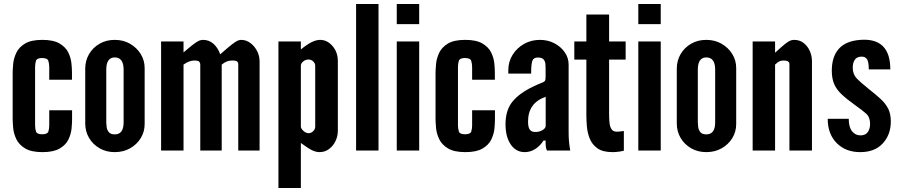

<svg xmlns="http://www.w3.org/2000/svg" viewBox="-20 -755 4528 963"><path d="M193 8Q248.5 8 279.2 -10Q310 -28 323 -55Q336 -82 338.8 -109.2Q341.5 -136.5 341.5 -154.5V-202H227V-126Q227 -109 222.5 -95.2Q218 -81.5 191.5 -81.5Q165 -81.5 160.5 -95.5Q156 -109.5 156 -126V-418Q156 -436.5 160.5 -450.2Q165 -464 191 -464Q218 -464 222.5 -449.8Q227 -435.5 227 -418V-355H341V-392.5Q341 -410.5 338.2 -437.8Q335.5 -465 322.5 -491.8Q309.5 -518.5 278.8 -536.8Q248 -555 192.5 -555Q136.5 -555 106 -536.8Q75.5 -518.5 62.2 -491Q49 -463.5 46.2 -435.2Q43.5 -407 43.5 -387.5V-159.5Q43.5 -140 46.2 -112Q49 -84 62.2 -56.5Q75.5 -29 106.2 -10.5Q137 8 193 8Z M555.5 8Q598.5 8 632.2 -11Q666 -30 685.8 -62Q705.5 -94 705.5 -133V-414Q705.5 -452.5 685.5 -484.5Q665.5 -516.5 631.8 -535.8Q598 -555 555.5 -555Q513 -555 479.5 -535.8Q446 -516.5 426.8 -483.8Q407.5 -451 407.5 -411V-136Q407.5 -95.5 426.8 -63Q446 -30.5 479.5 -11.2Q513 8 555.5 8ZM556 -81Q534.5 -81 525.5 -92.5Q516.5 -104 514.8 -118.5Q513 -133 513 -141.5V-405.5Q513 -467 555.5 -467Q600 -467 600 -405.5V-141.5Q600 -81 556 -81Z M1189.5 -555Q1181.5 -555 1172.2 -551.2Q1163 -547.5 1143.5 -532.5Q1124 -517.5 1084.5 -482.5Q1072.5 -516.5 1050.2 -535.8Q1028 -555 998.5 -555Q989 -555 979.2 -551.2Q969.5 -547.5 951.8 -534.2Q934 -521 900.5 -492V-547H788V0H900.5V-431Q929 -451.5 954.5 -451.5Q977 -451.5 980.8 -443.8Q984.5 -436 984.5 -433V0H1092V-431Q1106.5 -442.5 1118.5 -447Q1130.5 -451.5 1144.5 -451.5Q1167.5 -451.5 1171.2 -444.8Q1175 -438 1175 -434V0H1282V-448Q1282 -474.5 1269.5 -499Q1257 -523.5 1236 -539.2Q1215 -555 1189.5 -555Z M1376.5 188H1489V-38Q1526.5 -10 1546 -1Q1565.5 8 1582.5 8Q1609.5 8 1630.2 -7.5Q1651 -23 1662.8 -47.5Q1674.5 -72 1674.5 -99V-448Q1674.5 -493.5 1647.8 -524.2Q1621 -555 1585.5 -555Q1566.5 -555 1543.8 -544Q1521 -533 1489 -507V-547H1376.5ZM1528 -87Q1514 -87 1501.5 -98.8Q1489 -110.5 1489 -120V-425.5Q1489 -437 1500.8 -446.8Q1512.5 -456.5 1527 -456.5Q1541.5 -456.5 1551.2 -446.8Q1561 -437 1561 -425.5V-120Q1561 -107 1550.8 -97Q1540.5 -87 1528 -87Z M1766 0H1878.5V-735H1766Z M1970 -634H2082.5V-735H1970ZM1970 0H2082.5V-547H1970Z M2314 8Q2369.5 8 2400.2 -10Q2431 -28 2444 -55Q2457 -82 2459.8 -109.2Q2462.5 -136.5 2462.5 -154.5V-202H2348V-126Q2348 -109 2343.5 -95.2Q2339 -81.5 2312.5 -81.5Q2286 -81.5 2281.5 -95.5Q2277 -109.5 2277 -126V-418Q2277 -436.5 2281.5 -450.2Q2286 -464 2312 -464Q2339 -464 2343.5 -449.8Q2348 -435.5 2348 -418V-355H2462V-392.5Q2462 -410.5 2459.2 -437.8Q2456.5 -465 2443.5 -491.8Q2430.5 -518.5 2399.8 -536.8Q2369 -555 2313.5 -555Q2257.5 -555 2227 -536.8Q2196.5 -518.5 2183.2 -491Q2170 -463.5 2167.2 -435.2Q2164.5 -407 2164.5 -387.5V-159.5Q2164.5 -140 2167.2 -112Q2170 -84 2183.2 -56.5Q2196.5 -29 2227.2 -10.5Q2258 8 2314 8Z M2612 8Q2640 8 2664.8 -7.8Q2689.5 -23.5 2706 -50H2716.5Q2716 -8 2724 0H2840Q2835 -30 2833.5 -50.2Q2832 -70.5 2832 -95V-431Q2832 -465 2812.5 -493Q2793 -521 2760.5 -538Q2728 -555 2688 -555Q2644.5 -555 2608.5 -534.8Q2572.5 -514.5 2551 -480Q2529.5 -445.5 2529.5 -403.5V-386H2644Q2644 -433.5 2650 -450Q2656 -466.5 2677.5 -466.5Q2698.5 -466.5 2706.5 -456.8Q2714.5 -447 2715.5 -434.8Q2716.5 -422.5 2716.5 -414.5V-368Q2716.5 -353.5 2712.5 -348.5Q2708.5 -343.5 2695.2 -338.8Q2682 -334 2653.5 -320.5Q2584.5 -287.5 2550 -244.8Q2515.5 -202 2515.5 -132Q2515.5 -68.5 2541.8 -30.2Q2568 8 2612 8ZM2665.5 -93Q2645.5 -93 2637 -105Q2628.5 -117 2628.5 -145.5Q2628.5 -239 2717 -269.5V-124Q2717 -112 2701.2 -102.5Q2685.5 -93 2665.5 -93Z M3052.5 8Q3079 8 3109 1V-98Q3093 -96 3087 -95.2Q3081 -94.5 3074 -94.5Q3054.5 -94.5 3046.5 -108Q3038.5 -121.5 3036.8 -142Q3035 -162.5 3035 -184V-456H3118V-547H3035V-682H2921V-547H2860.5V-456H2921V-176Q2921 -153 2923.5 -121.8Q2926 -90.5 2937.5 -60.8Q2949 -31 2976 -11.5Q3003 8 3052.5 8Z M3181.5 -634H3294V-735H3181.5ZM3181.5 0H3294V-547H3181.5Z M3522.5 8Q3565.5 8 3599.2 -11Q3633 -30 3652.8 -62Q3672.5 -94 3672.5 -133V-414Q3672.5 -452.5 3652.5 -484.5Q3632.5 -516.5 3598.8 -535.8Q3565 -555 3522.5 -555Q3480 -555 3446.5 -535.8Q3413 -516.5 3393.8 -483.8Q3374.5 -451 3374.5 -411V-136Q3374.5 -95.5 3393.8 -63Q3413 -30.5 3446.5 -11.2Q3480 8 3522.5 8ZM3523 -81Q3501.5 -81 3492.5 -92.5Q3483.5 -104 3481.8 -118.5Q3480 -133 3480 -141.5V-405.5Q3480 -467 3522.5 -467Q3567 -467 3567 -405.5V-141.5Q3567 -81 3523 -81Z M3755 0H3867.5V-431Q3881.5 -444.5 3890.5 -448Q3899.5 -451.5 3910.5 -451.5Q3939.5 -451.5 3939.5 -433.5V0H4052.5V-448Q4052.5 -474.5 4041.8 -499Q4031 -523.5 4011 -539.2Q3991 -555 3963 -555Q3953 -555 3943.5 -551.2Q3934 -547.5 3917 -534Q3900 -520.5 3867.5 -490.5V-547H3755Z M4294.5 8Q4367.5 8 4407.8 -35.8Q4448 -79.5 4448 -146Q4448 -184 4434.8 -210Q4421.5 -236 4396.8 -258.8Q4372 -281.5 4337 -309Q4294.5 -343 4275.8 -363.2Q4257 -383.5 4257 -415.5Q4257 -440.5 4267.8 -455.8Q4278.5 -471 4301.5 -471Q4321 -471 4329.2 -457Q4337.5 -443 4337.5 -407H4445.5Q4445.5 -566.5 4294.5 -555Q4222 -549.5 4187 -510Q4152 -470.5 4152 -400.5Q4152 -362.5 4163.2 -335Q4174.5 -307.5 4200.2 -283Q4226 -258.5 4268.5 -228Q4304.5 -202.5 4324.2 -185Q4344 -167.5 4344 -133.5Q4344 -108.5 4332.2 -92.2Q4320.5 -76 4296 -76Q4270 -76 4253.5 -96.8Q4237 -117.5 4237 -159H4131.5Q4131.5 -83 4176.5 -37.5Q4221.5 8 4294.5 8Z"/></svg>

Font: League Gothic SemiExpanded
Style: Regular
Weight: 400
Width: 6
Designer: The League of Moveable Type
Version: Version 1.600; ttfautohint (v1.8.3)